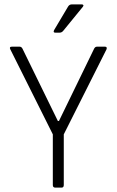

<svg xmlns="http://www.w3.org/2000/svg" viewBox="-20 -856 533 876"><path d="M308 -836H353Q358 -836 360 -833Q362 -830 358 -825L269 -716Q262 -707 252 -707H232Q221 -707 227 -719L290 -825Q296 -836 308 -836ZM261 0H232Q221 0 221 -12V-243L27 -631Q21 -643 34 -643H70Q79 -643 84 -631L244 -304H249L408 -631Q413 -643 422 -643H459Q470 -643 466 -631L271 -243V-12Q271 0 261 0Z"/></svg>

Font: Rajdhani
Style: Regular
Weight: 400
Designer: Satya Rajpurohit, Jyotish Sonowal
Foundry: Indian Type Foundry
Version: Version 1.201;PS 1.0;hotconv 1.0.78;makeotf.lib2.5.61930; tt